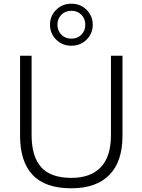

<svg xmlns="http://www.w3.org/2000/svg" viewBox="-20 -1005 766 1033"><path d="M364 8Q223 8 155.5 -64Q88 -136 88 -274V-705H150V-279Q150 -163 201.5 -105.5Q253 -48 364 -48Q468 -48 522.5 -105.5Q577 -163 577 -279V-705H639V-274Q639 -136 568.5 -64Q498 8 364 8ZM364 -759Q315 -759 282 -792Q249 -825 249 -872Q249 -919 282 -952Q315 -985 364 -985Q413 -985 446 -952Q479 -919 479 -872Q479 -825 446 -792Q413 -759 364 -759ZM364 -797Q397 -797 418 -818.5Q439 -840 439 -872Q439 -904 418 -925.5Q397 -947 364 -947Q331 -947 310 -925.5Q289 -904 289 -872Q289 -840 310 -818.5Q331 -797 364 -797Z"/></svg>

Font: Mulish Light
Style: Regular
Weight: 300
Designer: Vernon Adams
Foundry: Vernon Adams
Version: Version 3.603; ttfautohint (v1.8.3)